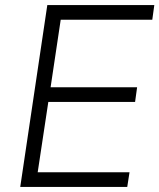

<svg xmlns="http://www.w3.org/2000/svg" viewBox="-20 -739 630 759"><path d="M60 0 167 -719H590L582 -661H220L180 -394H522L514 -336H171L129 -58H492L483 0Z"/></svg>

Font: Nunitoga
Style: Light Italic
Weight: 300
Italic angle: -9°
Designer: Vernon Adams
Foundry: Vernon Adams
Version: Version 1.0